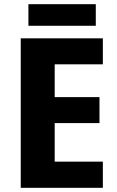

<svg xmlns="http://www.w3.org/2000/svg" viewBox="-20 -897 561 917"><path d="M471.2 -125H241.2V-309.1H455.1V-433.1H241.2V-589.8H471.2V-713.9H79.1V0H471.2ZM115.7 -877V-773.9H437.5V-877Z"/></svg>

Font: Avrile Sans
Style: Bold
Weight: 700
Designer: Monotype Design Team, Google (font), Stefan Peev (BGR Cyrillic), Cristiano Sobral (main changes)
Foundry: The Avrile Sans Project Authors
Version: Version 3.110